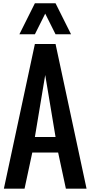

<svg xmlns="http://www.w3.org/2000/svg" viewBox="-20 -1141 547 1161"><path d="M315.9 -312.5 253.4 -687.5 190.9 -312.5ZM175.3 -218.8 128.4 0H3.4L190.9 -875H315.9L503.4 0H378.4L331.5 -218.8ZM253.4 -1058.6 190.9 -933.6H97.2L190.9 -1121.1H315.9L409.7 -933.6H315.9Z"/></svg>

Font: Oswald
Style: Book
Weight: 400
Designer: vernon adams
Foundry: vernon adams
Version: Version 1.000